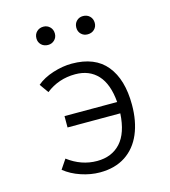

<svg xmlns="http://www.w3.org/2000/svg" viewBox="-114 -853 843 954"><g transform="rotate(-15 307.5 -376.0)"><path d="M522.6 -273.8Q522.6 -188.7 495.4 -124.6Q468.2 -60.5 414.4 -25.1Q360.5 10.3 283.1 10.3Q235.4 10.3 186.2 -6.2Q136.9 -22.6 101 -51.8L133.8 -100.5Q203.1 -48.2 283.6 -48.2Q359.5 -48.2 404.6 -97.4Q449.7 -146.7 455.4 -247.2H184.1V-305.6H454.9Q447.2 -399.5 404.1 -446.2Q361 -492.8 288.7 -492.8Q203.1 -492.8 137.9 -441.5L105.1 -487.7Q137.9 -515.9 188.5 -532.1Q239 -548.2 285.6 -548.2Q405.1 -548.2 463.8 -475.9Q522.6 -403.6 522.6 -273.8ZM149.2 -714.4Q149.2 -735.4 162.8 -748.7Q176.4 -762.1 197.4 -762.1Q216.9 -762.1 230.5 -748.7Q244.1 -735.4 244.1 -714.4Q244.1 -694.4 230.5 -681.3Q216.9 -668.2 197.4 -668.2Q176.4 -668.2 162.8 -681.3Q149.2 -694.4 149.2 -714.4ZM354.4 -714.4Q354.4 -735.4 367.7 -748.7Q381 -762.1 401 -762.1Q422.1 -762.1 435.6 -748.7Q449.2 -735.4 449.2 -714.4Q449.2 -694.4 435.6 -681.3Q422.1 -668.2 401 -668.2Q381 -668.2 367.7 -681.3Q354.4 -694.4 354.4 -714.4Z"/></g></svg>

Font: Fira Code Fixed Light
Style: Regular
Weight: 300
Monospace: yes
Designer: Carrois Corporate, Edenspiekermann AG, Nikita Prokopov
Foundry: Carrois Corporate, Edenspiekermann AG, Nikita Prokopov
Version: Version 5.002